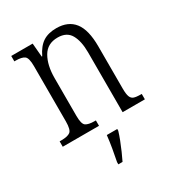

<svg xmlns="http://www.w3.org/2000/svg" viewBox="-183 -654 902 986"><g transform="rotate(-30 268.5 -161.5)"><path d="M26 0V-32H36Q74 -32 89.5 -44Q105 -56 105 -105V-433Q105 -481 89.5 -492.5Q74 -504 38 -504H30V-536H157L164 -455H167Q190 -503 221.5 -523.5Q253 -544 301 -544Q371 -544 406.5 -498.5Q442 -453 442 -355V-105Q442 -72 448 -56.5Q454 -41 468 -36.5Q482 -32 507 -32H513V0H381V-355Q381 -421 359 -460Q337 -499 283 -499Q222 -499 194 -450.5Q166 -402 166 -326V-102Q166 -54 181.5 -43Q197 -32 234 -32H241V0ZM228 208Q235 173 241.5 135.5Q248 98 252 61H314V71Q308 92 297.5 119Q287 146 275 173.5Q263 201 253 221H228Z"/></g></svg>

Font: Noto Serif Tamil Condensed Light
Style: Regular
Weight: 300
Width: 3
Designer: Indian Type Foundry, Tom Grace, and the Monotype Design Team
Foundry: Monotype Imaging Inc.
Version: Version 2.004; ttfautohint (v1.8.4.7-5d5b)